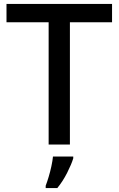

<svg xmlns="http://www.w3.org/2000/svg" viewBox="-20 -734 602 975"><path d="M335 0H227V-621H13V-714H549V-621H335ZM352 70Q343 100 321 143.5Q299 187 271 221H212V209Q219 191 227 164.5Q235 138 241 110Q247 82 249 61H352Z"/></svg>

Font: Noto Sans Khmer UI Medium
Style: Regular
Weight: 500
Designer: Danh Hong and the Monotype Design Team
Foundry: Monotype Imaging Inc.
Version: Version 2.002; ttfautohint (v1.8.4.7-5d5b)